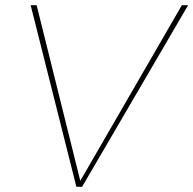

<svg xmlns="http://www.w3.org/2000/svg" viewBox="-20 -719 744 739"><path d="M680 -699H704L296 0H274L98 -699H121L289 -23Z"/></svg>

Font: TypoPRO Montserrat Alternates
Style: Italic
Weight: 250
Italic angle: -11.3°
Designer: Julieta Ulanovsky
Foundry: Julieta Ulanovsky
Version: Version 6.001